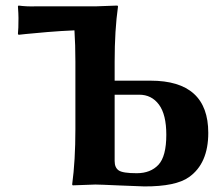

<svg xmlns="http://www.w3.org/2000/svg" viewBox="-20 -668 799 695"><path d="M395 -85Q395 -61 409.9 -51Q424.8 -41 474.9 -41Q524.9 -41 553.5 -71.5Q582 -102.1 582 -180.2Q582 -253.4 555.4 -289.3Q528.8 -325.2 483.9 -325.2H395ZM252.9 -200.2V-444.8Q252.9 -505.9 249.5 -558.1Q202.1 -556.2 151.6 -552Q101.1 -547.9 73.7 -544.9L46.9 -542L44.9 -545.9Q46.9 -562 46.9 -603Q46.9 -617.2 44.9 -645L46.9 -647.9Q75.7 -644 106.9 -645H242.2H325.2L404.8 -647.9L407.2 -645Q395 -559.1 395 -444.8V-376H524.9Q733.9 -376 733.9 -187Q733.9 -76.2 664.1 -26.9Q616.2 7.3 502 6.8Q489.7 6.8 414.8 3.4Q339.8 0 325.2 0L243.2 2.9L241.2 0Q252.9 -86.4 252.9 -200.2Z"/></svg>

Font: Linux Biolinum O
Style: Bold
Weight: 700
Designer: Philipp H. Poll
Foundry: Philipp H. Poll
Version: Version 1.3.2